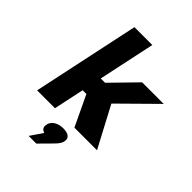

<svg xmlns="http://www.w3.org/2000/svg" viewBox="-266 -836 1201 1201"><g transform="rotate(45 334.5 -235.5)"><path d="M200 -710 49 0H207L250 -202H283L379 0H579L436 -270L669 -500H478L316 -334H278L358 -710ZM213 239H281L366 153C385 133 391 120 395 108V106C404 73 382 52 334 52C285 52 252 74 243 106V108C236 132 245 149 269 157Z"/></g></svg>

Font: LT Wave Text Black Italic
Style: Regular
Weight: 900
Designer: Daniel Lyons
Version: Version 2.5 (Glyphs App)